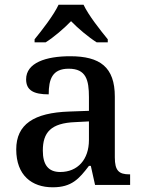

<svg xmlns="http://www.w3.org/2000/svg" viewBox="-20 -786 613 816"><path d="M127 -619V-606H174C209 -628 252 -665 282 -696C312 -665 356 -628 391 -606H438V-619C407 -657 356 -721 335 -766H229C208 -721 158 -657 127 -619ZM204 10C285 10 316 -26 358 -81H366L384 0H533V-45H530C485 -45 468 -61 468 -117V-375C468 -501 405 -547 278 -547C175 -547 91 -519 91 -449C91 -402 123 -385 187 -385C187 -449 202 -494 272 -494C346 -494 358 -446 358 -373V-315L275 -312C123 -307 49 -257 49 -151C49 -41 115 10 204 10ZM236 -55C185 -55 162 -86 162 -146C162 -223 196 -263 300 -267L358 -270V-191C358 -108 310 -55 236 -55Z"/></svg>

Font: Noto Serif Devanagari Medium
Style: Regular
Weight: 500
Designer: Universal Thirst, Indian Type Foundry and the Monotype Design Team
Foundry: Monotype Imaging Inc.
Version: Version 2.004